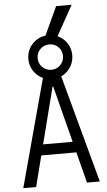

<svg xmlns="http://www.w3.org/2000/svg" viewBox="-71 -1193 691 1237"><g transform="rotate(-5 275.0 -575.0)"><path d="M28 0 225 -730H325L523 0H440L277 -636H273L111 0ZM128 -200V-270H423V-200ZM275 -684Q236 -684 203.5 -703Q171 -722 152 -754.5Q133 -787 133 -826Q133 -866 152 -898Q171 -930 203.5 -949Q236 -968 275 -968Q315 -968 347 -949Q379 -930 398 -898Q417 -866 417 -826Q417 -787 398 -754.5Q379 -722 347 -703Q315 -684 275 -684ZM275 -744Q310 -744 333.5 -768Q357 -792 357 -826Q357 -861 333.5 -884.5Q310 -908 275 -908Q241 -908 217 -884.5Q193 -861 193 -826Q193 -792 217 -768Q241 -744 275 -744ZM319 -930H239L341 -1150H441Z"/></g></svg>

Font: M PLUS Code Latin SemiExpanded
Style: Regular
Weight: 400
Width: 6
Designer: Coji Morishita
Foundry: UNDERFOREST DESIGN
Version: Version 1.002; ttfautohint (v1.8.3)